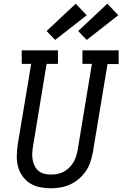

<svg xmlns="http://www.w3.org/2000/svg" viewBox="-20 -1006 659 1034"><path d="M253 8Q223 8 194 2Q165 -4 141.5 -19Q118 -34 101.5 -57Q85 -80 77.5 -107.5Q70 -135 70.5 -165Q71 -195 75 -225L148 -662H97V-735H292V-662H231L157 -213Q154 -195 153.5 -177Q153 -159 156.5 -142Q160 -125 168 -110Q176 -95 189 -84.5Q202 -74 219 -70Q236 -66 254 -66Q271 -66 288.5 -69Q306 -72 322 -80.5Q338 -89 351.5 -102Q365 -115 374.5 -130.5Q384 -146 389.5 -163Q395 -180 398 -197L475 -662H424V-735H619V-661H559L480 -185Q475 -159 466.5 -133Q458 -107 442 -84Q426 -61 404.5 -42.5Q383 -24 357.5 -12.5Q332 -1 305.5 3.5Q279 8 253 8ZM447 -791 401 -839 558 -986 617 -924ZM277 -791 231 -839 388 -986 447 -924Z"/></svg>

Font: Iosevka Etoile Oblique
Style: Regular
Weight: 400
Italic angle: -9°
Designer: Belleve Invis
Foundry: Belleve Invis
Version: Version 15.5.2; ttfautohint (v1.8.4)